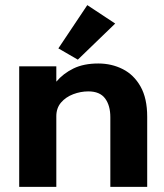

<svg xmlns="http://www.w3.org/2000/svg" viewBox="-20 -730 640 750"><path d="M55 0V-471H200V-411Q227 -443 267 -462.5Q307 -482 364 -482Q416 -482 459.5 -460Q503 -438 529 -392Q555 -346 555 -274V0H411V-272Q411 -318 390.5 -345.5Q370 -373 325 -373Q295 -373 266 -362Q237 -351 218.5 -329.5Q200 -308 200 -276V0ZM284 -497 208 -541 321 -710 430 -638Z"/></svg>

Font: Inconsolata Expanded Black
Style: Regular
Weight: 900
Width: 7
Monospace: yes
Designer: Raph Levien, Cyreal, Brenton Simpson
Foundry: Raph Levien, Cyreal, Google
Version: Version 3.001; ttfautohint (v1.8.2.53-6de2)